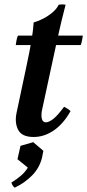

<svg xmlns="http://www.w3.org/2000/svg" viewBox="-20 -620 404 890"><path d="M53 -411Q54 -420 56.5 -433Q59 -446 63 -455H364Q363 -448 360.5 -434Q358 -420 354 -411ZM277 -125Q285 -121 292.5 -116.5Q300 -112 307 -105Q274 -46 229.5 -15.5Q185 15 136 15Q81 15 64 -18.5Q47 -52 57 -98L102 -310Q109 -343 116 -378.5Q123 -414 128.5 -449Q134 -484 136 -516Q158 -522 181 -534Q204 -546 223.5 -562.5Q243 -579 252 -598Q269 -601 284 -598Q263 -517 248 -448.5Q233 -380 218 -310L174 -106Q170 -82 174.5 -67.5Q179 -53 193 -53Q206 -53 226 -68Q246 -83 277 -125ZM134 39 181 79 175 110Q163 159 128 194Q93 229 48 250Q36 240 33 226Q58 211 77.5 194Q97 177 109 157L61 118L75 56Z"/></svg>

Font: Poltawski Nowy SemiBold
Style: Italic
Weight: 600
Italic angle: -12°
Version: Version 1.001;gftools[0.9.25]